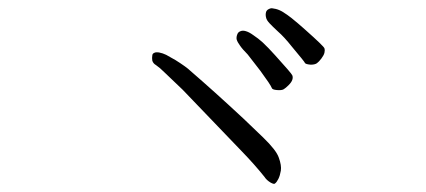

<svg xmlns="http://www.w3.org/2000/svg" viewBox="-20 -628 1040 469"><path d="M693 -514Q674 -538 659 -551Q646 -563 638.5 -571Q631 -579 630 -585Q628 -592 630 -599Q632 -604 637 -606Q642 -609 649 -607Q658 -606 669 -600Q682 -592 692 -584Q707 -572 726 -555Q771 -515 772.5 -510Q774 -505 772.5 -499Q771 -493 765 -485Q759 -477 754 -473.5Q749 -470 739 -470Q727 -471 725 -474Q725 -476 693 -514ZM616 -455Q589 -490 585 -495Q572 -508 566 -517Q560 -525 558 -532Q557 -538 560 -545Q562 -550 568 -552Q573 -554 580 -552Q588 -550 599 -542Q611 -534 621 -525Q635 -512 652 -493Q692 -449 694 -444Q696 -439 694 -433Q692 -427 685 -420Q678 -413 673 -410Q668 -407 656.5 -408Q645 -409 644 -413Q641 -421 616 -455ZM426 -409Q425 -410 382 -451Q370 -463 361 -469Q354 -473 352 -480Q351 -487 352 -492Q352 -497 357 -499Q361 -501 368 -500Q378 -498 386 -494Q398 -487 409 -481Q436 -464 445 -455Q503 -405 575 -338Q591 -323 623 -292Q655 -261 661 -243Q668 -224 666 -211Q664 -199 660 -191Q656 -183 652 -180Q650 -177 641 -182Q631 -188 626 -196Q602 -226 571 -258Z"/></svg>

Font: ToneOZ-Pinyin-Tsuipita-TC
Style: Regular
Weight: 400
Designer: ÂÆ£ÂøóÂáåJeffrey Xuan(jeffreyx@gmail.com, ToneOZ.com) ÈòøÂù§(cjkFonts)
Foundry: ToneOZ
Version: Version 0.24071